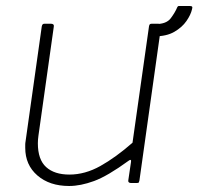

<svg xmlns="http://www.w3.org/2000/svg" viewBox="-20 -609 660 639"><path d="M210 10Q145 10 104.5 -25Q64 -60 64 -117Q64 -122 64 -127.5Q64 -133 65 -138L119 -521Q120 -526 122 -528Q124 -530 128 -530H150Q155 -530 157.5 -527.5Q160 -525 159 -520L108 -158Q107 -151 106.5 -144.5Q106 -138 106 -132Q106 -78 133.5 -53Q161 -28 211 -28Q263 -28 314 -56.5Q365 -85 421 -134L476 -522Q477 -527 479 -528.5Q481 -530 485 -530H507Q512 -530 514.5 -527.5Q517 -525 516 -520L444 -8Q443 -4 442 -2Q441 0 436 0H415Q411 0 408.5 -2.5Q406 -5 407 -9L416 -70Q417 -75 415 -76.5Q413 -78 408 -74Q338 -23 293 -6.5Q248 10 210 10ZM612 -589Q618 -589 619.5 -586.5Q621 -584 619 -578Q615 -560 600.5 -539Q586 -518 560 -503Q534 -488 494 -488L499 -529Q534 -529 548.5 -548.5Q563 -568 570 -585Q572 -589 574.5 -589Q577 -589 580 -589Z"/></svg>

Font: Libre Franklin Thin
Style: Italic
Weight: 100
Italic angle: -8°
Designer: Pablo Impallari, Rodrigo Fuenzalida, Nhung Nguyen
Foundry: Impallari Type
Version: Version 3.000